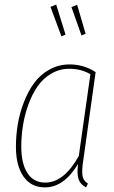

<svg xmlns="http://www.w3.org/2000/svg" viewBox="-20 -811 500 841"><path d="M226.1 -791 267.1 -659.2 249 -651.9 201.2 -780.8ZM317.9 -790 355 -663.1 336.9 -655.8 293 -779.8ZM285.2 -528.8Q347.2 -528.8 398.9 -495.1L345.2 -111.8Q337.9 -66.4 341.1 -43Q344.2 -19.5 365.2 -6.8L356.9 9.8Q332 -2.9 324.2 -25.9Q316.4 -48.8 321.8 -92.8Q260.3 9.8 176.8 9.8Q116.2 9.8 83 -37.6Q49.8 -85 49.8 -168Q49.8 -217.3 57.9 -266.4Q65.9 -315.4 84.5 -363.3Q103 -411.1 129.6 -447.5Q156.2 -483.9 196.5 -506.3Q236.8 -528.8 285.2 -528.8ZM284.2 -509.8Q240.7 -509.8 204.6 -488.5Q168.5 -467.3 144.5 -432.6Q120.6 -397.9 104.2 -352.8Q87.9 -307.6 80.6 -261.2Q73.2 -214.8 73.2 -168.9Q73.2 -94.2 100.3 -52.7Q127.4 -11.2 178.2 -11.2Q260.3 -11.2 325.2 -127.9L376 -485.8Q335.4 -509.8 284.2 -509.8Z"/></svg>

Font: Fira Sans Compressed Thin
Style: Italic
Weight: 100
Width: 3
Italic angle: -8°
Designer: Carrois Corporate & Edenspiekermann AG
Foundry: Carrois Corporate GbR & Edenspiekermann AG
Version: Version 4.203;PS 004.203;hotconv 1.0.88;makeotf.lib2.5.64775